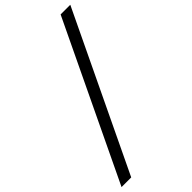

<svg xmlns="http://www.w3.org/2000/svg" viewBox="-311 -901 1123 1123"><g transform="rotate(-45 250.0 -340.0)"><path d="M-21 143 441 -823H521L59 143Z"/></g></svg>

Font: Iosevka Curly Oblique
Style: Regular
Weight: 400
Italic angle: -9°
Monospace: yes
Designer: Belleve Invis
Foundry: Belleve Invis
Version: Version 11.1.0; ttfautohint (v1.8.3)